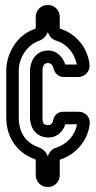

<svg xmlns="http://www.w3.org/2000/svg" viewBox="-20 -717 384 768"><path d="M174 -167C212 -167 234 -195 241 -220H288C280 -174 246 -139 204 -126C187 -122 176 -106 171 -92C165 -108 153 -121 137 -127C89 -143 55 -180 55 -248V-434C55 -484 87 -536 134 -553C153 -559 166 -574 171 -589C178 -571 188 -559 206 -554C245 -542 278 -507 287 -459H241C232 -487 209 -515 173 -515C119 -515 100 -467 100 -434V-248C100 -205 125 -167 174 -167ZM295 -270H232C212 -270 196 -256 193 -237C190 -223 184 -217 174 -217C155 -217 150 -221 150 -248V-434C150 -455 157 -465 173 -465C180 -465 190 -459 194 -444C197 -429 210 -409 235 -409H293C320 -409 342 -433 338 -461C329 -530 282 -583 221 -602L219 -604V-650C219 -676 198 -697 172 -697H170C143 -697 123 -675 123 -650V-604C122 -603 120 -602 119 -601C48 -578 5 -503 5 -434V-248C5 -160 55 -103 120 -80C121 -80 122 -79 123 -77V-16C123 9 143 31 170 31H172C198 31 219 10 219 -16V-78C280 -97 332 -152 339 -223C341 -250 320 -270 295 -270Z"/></svg>

Font: DIN Rundschrift
Style: EngKont
Weight: 400
Width: 3
Version: Version 1.027